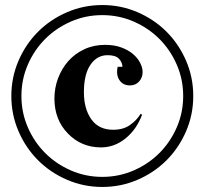

<svg xmlns="http://www.w3.org/2000/svg" viewBox="-20 -731 812 762"><path d="M386 11Q312 11 246 -17.5Q180 -46 131 -95Q82 -144 53.5 -210Q25 -276 25 -350Q25 -424 53.5 -490Q82 -556 131 -605Q180 -654 246 -682.5Q312 -711 386 -711Q460 -711 526 -682.5Q592 -654 641 -605Q690 -556 718.5 -490Q747 -424 747 -350Q747 -276 718.5 -210Q690 -144 641 -95Q592 -46 526 -17.5Q460 11 386 11ZM386 -29Q452 -29 510.5 -54.5Q569 -80 612.5 -123.5Q656 -167 681.5 -225.5Q707 -284 707 -350Q707 -416 681.5 -474.5Q656 -533 612.5 -576.5Q569 -620 510.5 -645.5Q452 -671 386 -671Q320 -671 261.5 -645.5Q203 -620 159.5 -576.5Q116 -533 90.5 -474.5Q65 -416 65 -350Q65 -284 90.5 -225.5Q116 -167 159.5 -123.5Q203 -80 261.5 -54.5Q320 -29 386 -29ZM407 -512Q365 -512 339 -474Q313 -436 313 -365Q313 -299 342.5 -257.5Q372 -216 429 -216Q469 -216 495.5 -234.5Q522 -253 538 -279L544 -276Q522 -217 478 -181.5Q434 -146 381 -146Q303 -146 249.5 -201Q196 -256 196 -340Q196 -382 210.5 -420.5Q225 -459 251 -488.5Q277 -518 314.5 -535.5Q352 -553 397 -553Q434 -553 462 -542.5Q490 -532 508.5 -516Q527 -500 536.5 -481Q546 -462 546 -445Q546 -423 532 -407.5Q518 -392 496 -392Q468 -392 454 -413Q440 -434 447 -466H466Q465 -485 451.5 -498.5Q438 -512 407 -512Z"/></svg>

Font: Redaction
Style: Bold
Weight: 700
Designer: Jeremy Mickel / Forest Young
Foundry: MCKL
Version: Version 2.001; Redaction Bold